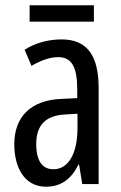

<svg xmlns="http://www.w3.org/2000/svg" viewBox="-20 -696 456 726"><path d="M335 -676H92V-614H335ZM213 -547C162 -547 115 -534 73 -508L99 -447C137 -469 170 -480 200 -480C251 -480 272 -442 272 -360V-325L211 -322C98 -317 34 -256 34 -150C34 -65 71 10 154 10C210 10 249 -18 277 -74H279L291 0H353V-362C353 -480 314 -547 213 -547ZM225 -263 273 -266V-212C273 -114 238 -56 182 -56C141 -56 117 -86 117 -152C117 -222 152 -259 225 -263Z"/></svg>

Font: Noto Sans Lao Looped ExtraCondensed
Style: Regular
Weight: 400
Width: 2
Designer: Mark Frömberg, Ben Mitchell
Foundry: The Fontpad Ltd
Version: Version 1.002